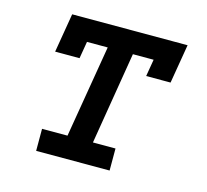

<svg xmlns="http://www.w3.org/2000/svg" viewBox="-82 -613 763 707"><g transform="rotate(15 300.0 -260.0)"><path d="M112 0V-84H209L268 -436H189L178 -371H85L110 -520H550L525 -371H432L443 -436H364L306 -84H392V0Z"/></g></svg>

Font: Iosevka Etoile Medium Oblique
Style: Regular
Weight: 500
Italic angle: -9°
Designer: Belleve Invis
Foundry: Belleve Invis
Version: Version 15.5.2; ttfautohint (v1.8.4)